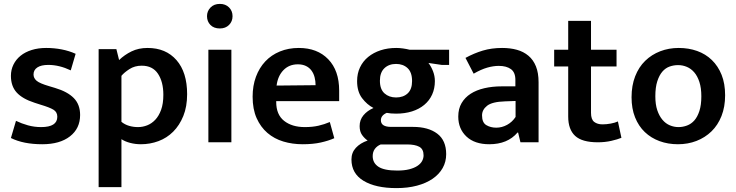

<svg xmlns="http://www.w3.org/2000/svg" viewBox="-20 -730 3776 985"><path d="M343 -369Q284 -397 228 -397Q191 -397 171.5 -384Q152 -371 152 -348Q152 -329 168 -315.5Q184 -302 232 -288L262 -279Q326 -260 358.5 -227Q391 -194 391 -140Q391 -71 339 -30.5Q287 10 197 10Q100 10 36 -22L62 -110Q91 -96 123.5 -87Q156 -78 191 -78Q274 -78 274 -131Q274 -155 254.5 -167Q235 -179 188 -193L157 -203Q95 -223 65.5 -255.5Q36 -288 36 -341Q36 -372 49 -398.5Q62 -425 85.5 -444Q109 -463 142.5 -473.5Q176 -484 217 -484Q258 -484 296.5 -476.5Q335 -469 368 -454Z M703 10Q674 10 647.5 3Q621 -4 603 -16V230H486V-478H577L591 -422Q619 -449 655 -466.5Q691 -484 737 -484Q831 -484 885.5 -421.5Q940 -359 940 -247Q940 -183 920.5 -135Q901 -87 868.5 -54.5Q836 -22 793 -6Q750 10 703 10ZM707 -393Q671 -393 644 -375.5Q617 -358 603 -341V-105Q620 -91 642 -84.5Q664 -78 688 -78Q712 -78 735 -87Q758 -96 776.5 -115.5Q795 -135 806.5 -166.5Q818 -198 818 -244Q818 -310 790.5 -351.5Q763 -393 707 -393Z M1049 0V-475H1167V0ZM1108 -584Q1077 -584 1059.5 -602Q1042 -620 1042 -647Q1042 -673 1060 -691.5Q1078 -710 1108 -710Q1137 -710 1155 -692Q1173 -674 1173 -647Q1173 -620 1155 -602Q1137 -584 1108 -584Z M1720 -211H1397V-207Q1397 -142 1437.5 -110Q1478 -78 1544 -78Q1583 -78 1613.5 -85Q1644 -92 1672 -104L1695 -21Q1666 -8 1626 1Q1586 10 1533 10Q1480 10 1433.5 -4Q1387 -18 1352 -48Q1317 -78 1296.5 -124Q1276 -170 1276 -234Q1276 -290 1293 -336Q1310 -382 1341 -415Q1372 -448 1416 -466Q1460 -484 1513 -484Q1608 -484 1664 -426Q1720 -368 1720 -265ZM1599 -293Q1599 -314 1594 -333.5Q1589 -353 1578 -368Q1567 -383 1549.5 -391.5Q1532 -400 1508 -400Q1463 -400 1434 -370Q1405 -340 1399 -291Z M1812 -314Q1812 -353 1827 -384.5Q1842 -416 1869 -438Q1896 -460 1932.5 -472Q1969 -484 2013 -484Q2029 -484 2047 -481.5Q2065 -479 2081 -475H2284V-397H2246L2178 -407Q2192 -389 2201.5 -364.5Q2211 -340 2211 -314Q2211 -276 2197 -245Q2183 -214 2156.5 -192Q2130 -170 2093.5 -158.5Q2057 -147 2012 -147Q1984 -147 1964 -151Q1934 -138 1934 -113Q1934 -79 1987 -79H2099Q2177 -79 2223 -44.5Q2269 -10 2269 61Q2269 100 2251 132Q2233 164 2199.5 187Q2166 210 2119 222.5Q2072 235 2014 235Q1907 235 1845 197.5Q1783 160 1783 88Q1783 53 1805.5 28.5Q1828 4 1866 -9Q1850 -20 1837.5 -37.5Q1825 -55 1825 -83Q1825 -115 1844.5 -138.5Q1864 -162 1896 -176Q1863 -193 1837.5 -226.5Q1812 -260 1812 -314ZM1933 11Q1914 19 1903 34Q1892 49 1892 71Q1892 106 1921.5 125.5Q1951 145 2018 145Q2054 145 2079.5 138.5Q2105 132 2121.5 121Q2138 110 2145.5 96Q2153 82 2153 67Q2153 35 2131 23Q2109 11 2068 11ZM2094 -314Q2094 -359 2071 -380.5Q2048 -402 2012 -402Q1975 -402 1952 -380Q1929 -358 1929 -316Q1929 -272 1952.5 -251Q1976 -230 2012 -230Q2049 -230 2071.5 -251Q2094 -272 2094 -314Z M2368 -433Q2412 -457 2457 -470.5Q2502 -484 2556 -484Q2598 -484 2632 -474.5Q2666 -465 2691 -444Q2716 -423 2729.5 -389.5Q2743 -356 2743 -308V0H2650L2638 -50H2635Q2584 10 2490 10Q2415 10 2373 -29.5Q2331 -69 2331 -132Q2331 -172 2348 -201Q2365 -230 2394.5 -249Q2424 -268 2465 -277.5Q2506 -287 2554 -287H2624V-320Q2624 -359 2601 -375.5Q2578 -392 2539 -392Q2511 -392 2479.5 -383Q2448 -374 2410 -352ZM2625 -212 2571 -210Q2505 -208 2479 -187.5Q2453 -167 2453 -138Q2453 -101 2475 -88Q2497 -75 2526 -75Q2555 -75 2581.5 -89.5Q2608 -104 2625 -130Z M3143 -389H3012V-151Q3012 -117 3028.5 -104.5Q3045 -92 3071 -92Q3091 -92 3113 -96Q3135 -100 3150 -107L3168 -23Q3149 -15 3116.5 -7.5Q3084 0 3047 0Q2966 0 2930.5 -33Q2895 -66 2895 -132V-389H2823V-475H2895V-623H3012V-475H3143Z M3700 -241Q3700 -182 3681.5 -135Q3663 -88 3630 -56Q3597 -24 3553 -7Q3509 10 3458 10Q3407 10 3363.5 -6Q3320 -22 3288 -52.5Q3256 -83 3238 -128Q3220 -173 3220 -231Q3220 -291 3238.5 -338.5Q3257 -386 3290 -418Q3323 -450 3367 -467Q3411 -484 3462 -484Q3513 -484 3556.5 -468.5Q3600 -453 3632 -422Q3664 -391 3682 -346Q3700 -301 3700 -241ZM3578 -236Q3578 -279 3568 -309.5Q3558 -340 3541.5 -359Q3525 -378 3503.5 -387Q3482 -396 3459 -396Q3436 -396 3415 -388.5Q3394 -381 3378 -362.5Q3362 -344 3352 -313Q3342 -282 3342 -236Q3342 -194 3352 -164.5Q3362 -135 3378.5 -115.5Q3395 -96 3416.5 -87Q3438 -78 3461 -78Q3483 -78 3504.5 -86Q3526 -94 3542 -112Q3558 -130 3568 -160.5Q3578 -191 3578 -236Z"/></svg>

Font: Ek Mukta SemiBold
Style: Regular
Weight: 600
Designer: Girish Dalvi and Yashodeep Gholap
Foundry: Ek Type
Version: Version 2.538;PS 1.002;hotconv 16.6.51;makeotf.lib2.5.65220;